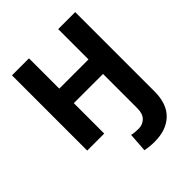

<svg xmlns="http://www.w3.org/2000/svg" viewBox="-215 -659 985 985"><g transform="rotate(-45 277.0 -166.5)"><path d="M170.9 -545.9V-326.2H382.8V-545.9H506.3V29.3Q506.3 120.1 457.8 166.5Q409.2 212.9 325.2 212.9Q306.6 212.9 290.8 211.4Q274.9 210 256.3 206.1L263.7 102.1Q275.4 105.5 289.3 106.4Q303.2 107.4 314.5 107.4Q342.8 107.4 362.8 87.9Q382.8 68.4 382.8 29.3V-220.7H170.9V0H47.4V-545.9Z"/></g></svg>

Font: Inter Tight SemiBold
Style: Regular
Weight: 600
Designer: Rasmus Andersson
Foundry: rsms
Version: Version 3.004; ttfautohint (v1.8.4.7-5d5b)